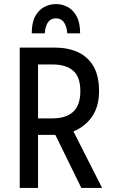

<svg xmlns="http://www.w3.org/2000/svg" viewBox="-20 -924 562 944"><path d="M77 0V-690H250Q313 -690 362 -668Q411 -646 439 -599Q467 -552 467 -476Q467 -400 432.5 -350.5Q398 -301 341 -278L482 0H380L252 -261H167V0ZM167 -342H238Q304 -342 339.5 -374Q375 -406 375 -476Q375 -545 340 -576Q305 -607 238 -607H167ZM374 -760H311Q304 -834 255 -834Q206 -834 200 -760H136Q136 -812 153 -843.5Q170 -875 197 -889.5Q224 -904 255 -904Q286 -904 313 -889.5Q340 -875 357 -843.5Q374 -812 374 -760Z"/></svg>

Font: Radio Canada Condensed
Style: Regular
Weight: 400
Width: 3
Designer: Charles Daoud, Etienne Aubert Bonn, Alexandre Saumier Demers, Jacques Le Bailly
Foundry: Radio-Canada
Version: Version 2.104; ttfautohint (v1.8.4.7-5d5b);gftools[0.9.28.de